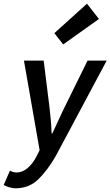

<svg xmlns="http://www.w3.org/2000/svg" viewBox="-68 -820 599 1042"><path d="M15 202Q3 202 -15.5 197Q-34 192 -48 184L-14 106Q3 116 22 116Q54 116 83 91Q112 66 132 25L147 -5L62 -491H169L200 -243Q204 -210 207.5 -170.5Q211 -131 212 -96H216Q233 -131 250.5 -170Q268 -209 285 -243L407 -491H511L235 26Q189 106 139 154Q89 202 15 202ZM275 -579 227 -640 404 -800 469 -717Z"/></svg>

Font: Source Sans Pro SemiBold
Style: Italic
Weight: 600
Italic angle: -11°
Designer: Paul D. Hunt
Foundry: Adobe Systems Incorporated
Version: Version 1.095;hotconv 1.0.109;makeotfexe 2.5.65596